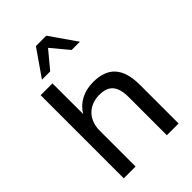

<svg xmlns="http://www.w3.org/2000/svg" viewBox="-273 -1063 1174 1174"><g transform="rotate(-45 314.0 -476.0)"><path d="M180.2 0V-309.6C180.2 -403.8 240.2 -466.8 334 -466.8C411.6 -466.8 450.7 -428.2 450.7 -329.6V0H552.2V-334.5C552.2 -483.9 486.3 -548.8 361.3 -548.8C281.2 -548.8 216.8 -514.6 180.7 -453.6L180.2 -718.8H78.1V0ZM222.2 -780.3 314.9 -891.6 407.7 -780.3H479L359.9 -951.7H270L150.9 -780.3Z"/></g></svg>

Font: Winston
Style: Regular
Weight: 400
Designer: Vernon Adams, Kim Jin-seong, David Berlow, Cristiano Sobral
Foundry: The Winston Project Authors
Version: Version 3.004